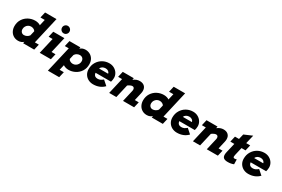

<svg xmlns="http://www.w3.org/2000/svg" viewBox="123 -2206 5692 3881"><g transform="rotate(30 2969.0 -265.0)"><path d="M716 -760 572 -134H665L634 0H375L384 -38Q364 -18 332.5 -4.5Q301 9 261 9Q197 9 149 -21Q101 -51 75.5 -102Q50 -153 50 -214Q50 -305 94 -374Q138 -443 210 -480.5Q282 -518 364 -518Q398 -518 432.5 -508.5Q467 -499 486 -483L519 -626H418L449 -760ZM423 -211 449 -321Q437 -345 409 -359Q381 -373 349 -373Q314 -373 285 -355.5Q256 -338 238.5 -308Q221 -278 221 -242Q221 -201 245 -175.5Q269 -150 306 -150Q340 -150 371.5 -166.5Q403 -183 423 -211Z M985 -756Q1020 -756 1045.5 -730.5Q1071 -705 1071 -669Q1071 -633 1045.5 -607.5Q1020 -582 985 -582Q948 -582 923 -607.5Q898 -633 898 -669Q898 -705 923 -730.5Q948 -756 985 -756ZM787 -506H1047L961 -134H1054L1023 0H763L849 -372H756Z M1419 -506 1414 -470Q1433 -491 1465 -504.5Q1497 -518 1537 -518Q1593 -518 1641.5 -492Q1690 -466 1719 -416Q1748 -366 1748 -296Q1748 -205 1704 -136Q1660 -67 1588 -29.5Q1516 8 1434 8Q1399 8 1365 -2.5Q1331 -13 1312 -28L1283 96H1381L1350 230H1086L1226 -372H1134L1165 -506ZM1376 -303 1351 -196Q1362 -170 1390.5 -155Q1419 -140 1452 -140Q1487 -140 1517 -158Q1547 -176 1565 -206.5Q1583 -237 1583 -273Q1583 -318 1556.5 -342.5Q1530 -367 1491 -367Q1458 -367 1426.5 -350.5Q1395 -334 1376 -303Z M1954 -171Q1977 -130 2037 -130Q2073 -130 2100.5 -143.5Q2128 -157 2159 -183L2266 -89Q2218 -38 2153.5 -12.5Q2089 13 2014 13Q1950 13 1897.5 -14.5Q1845 -42 1814 -93Q1783 -144 1783 -211Q1783 -301 1825.5 -372Q1868 -443 1938.5 -482Q2009 -521 2092 -521Q2156 -521 2207.5 -492Q2259 -463 2288.5 -414.5Q2318 -366 2318 -311Q2318 -291 2314 -263Q2310 -235 2303 -215H1942Q1944 -190 1954 -171ZM1960 -325H2171Q2169 -353 2142 -374Q2115 -395 2076 -395Q2036 -395 2004.5 -376.5Q1973 -358 1960 -325Z M2666 -506 2658 -464Q2728 -518 2803 -518Q2873 -518 2913.5 -480Q2954 -442 2954 -374Q2954 -347 2946 -312L2905 -134H2997L2966 0H2707L2770 -272Q2773 -286 2773 -297Q2773 -324 2760 -339.5Q2747 -355 2724 -355Q2684 -355 2623 -311L2551 0H2384L2470 -372H2378L2409 -506Z M3718 -760 3574 -134H3667L3636 0H3377L3386 -38Q3366 -18 3334.5 -4.5Q3303 9 3263 9Q3199 9 3151 -21Q3103 -51 3077.5 -102Q3052 -153 3052 -214Q3052 -305 3096 -374Q3140 -443 3212 -480.5Q3284 -518 3366 -518Q3400 -518 3434.5 -508.5Q3469 -499 3488 -483L3521 -626H3420L3451 -760ZM3425 -211 3451 -321Q3439 -345 3411 -359Q3383 -373 3351 -373Q3316 -373 3287 -355.5Q3258 -338 3240.5 -308Q3223 -278 3223 -242Q3223 -201 3247 -175.5Q3271 -150 3308 -150Q3342 -150 3373.5 -166.5Q3405 -183 3425 -211Z M3909 -171Q3932 -130 3992 -130Q4028 -130 4055.5 -143.5Q4083 -157 4114 -183L4221 -89Q4173 -38 4108.5 -12.5Q4044 13 3969 13Q3905 13 3852.5 -14.5Q3800 -42 3769 -93Q3738 -144 3738 -211Q3738 -301 3780.5 -372Q3823 -443 3893.5 -482Q3964 -521 4047 -521Q4111 -521 4162.5 -492Q4214 -463 4243.5 -414.5Q4273 -366 4273 -311Q4273 -291 4269 -263Q4265 -235 4258 -215H3897Q3899 -190 3909 -171ZM3915 -325H4126Q4124 -353 4097 -374Q4070 -395 4031 -395Q3991 -395 3959.5 -376.5Q3928 -358 3915 -325Z M4621 -506 4613 -464Q4683 -518 4758 -518Q4828 -518 4868.5 -480Q4909 -442 4909 -374Q4909 -347 4901 -312L4860 -134H4952L4921 0H4662L4725 -272Q4728 -286 4728 -297Q4728 -324 4715 -339.5Q4702 -355 4679 -355Q4639 -355 4578 -311L4506 0H4339L4425 -372H4333L4364 -506Z M5122 -506 5151 -627 5338 -707 5290 -506H5383L5352 -372H5258L5216 -191Q5210 -169 5210 -150Q5210 -117 5242 -117Q5261 -117 5290 -125L5292 -13Q5259 0 5227 6Q5195 12 5153 12Q5093 12 5061.5 -11Q5030 -34 5030 -88Q5030 -117 5039 -154L5090 -372H4997L5028 -506Z M5574 -171Q5597 -130 5657 -130Q5693 -130 5720.5 -143.5Q5748 -157 5779 -183L5886 -89Q5838 -38 5773.5 -12.5Q5709 13 5634 13Q5570 13 5517.5 -14.5Q5465 -42 5434 -93Q5403 -144 5403 -211Q5403 -301 5445.5 -372Q5488 -443 5558.5 -482Q5629 -521 5712 -521Q5776 -521 5827.5 -492Q5879 -463 5908.5 -414.5Q5938 -366 5938 -311Q5938 -291 5934 -263Q5930 -235 5923 -215H5562Q5564 -190 5574 -171ZM5580 -325H5791Q5789 -353 5762 -374Q5735 -395 5696 -395Q5656 -395 5624.5 -376.5Q5593 -358 5580 -325Z"/></g></svg>

Font: Arvo
Style: Bold Italic
Weight: 700
Italic angle: -13°
Designer: Anton Koovit (Cyrillic Expansion: Cyreal)
Foundry: Anton Koovit, Yassin Baggar
Version: Version 3.000